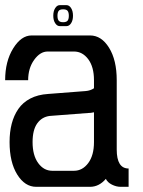

<svg xmlns="http://www.w3.org/2000/svg" viewBox="-37 -722 552 742"><path d="M245.1 -661.1Q245.1 -643.6 237.8 -632.3Q230.5 -621.1 220.2 -621.1H193.8Q183.6 -621.1 176.3 -632.3Q168.9 -643.6 168.9 -661.1Q168.9 -679.2 176.3 -690.7Q183.6 -702.1 193.8 -702.1H220.2Q230.5 -702.1 237.8 -690.7Q245.1 -679.2 245.1 -661.1ZM224.4 -642.3Q229 -648.4 229 -661.1Q229 -673.8 224.4 -679.9Q219.7 -686 207 -686Q194.3 -686 189.7 -679.9Q185.1 -673.8 185.1 -661.1Q185.1 -648.4 189.7 -642.3Q194.3 -636.2 207 -636.2Q219.7 -636.2 224.4 -642.3ZM301.8 -285.2 154.8 -273.9Q124.5 -270 106.7 -244.9Q88.9 -219.7 88.9 -172.9Q88.9 -121.6 110.6 -91.8Q132.3 -62 165 -62H249Q281.7 -62 304 -91.8Q326.2 -121.6 326.2 -172.9V-288.1Q314.5 -285.2 301.8 -285.2ZM311 0H103Q59.1 0 29.5 -47.6Q0 -95.2 0 -172.9Q0 -211.9 8.3 -243.9Q16.6 -275.9 33.9 -301Q51.3 -326.2 80.3 -341.3Q109.4 -356.4 148.9 -358.9L293.9 -370.1Q312.5 -371.6 326.2 -380.9V-412.1Q326.2 -463.4 304 -493.2Q281.7 -522.9 249 -522.9H147Q118.2 -522.9 95 -490.7Q71.8 -458.5 71.8 -412.1H-17.1Q-17.1 -484.9 13.9 -534.9Q44.9 -585 85 -585H311Q355 -585 384.5 -537.4Q414.1 -489.7 414.1 -412.1V-144Q414.1 -70.8 460 -70.8V0H429.2Q412.6 0 395.5 -8.5Q378.4 -17.1 372.1 -30.8Q345.7 0 311 0Z"/></svg>

Font: Favorite Color
Style: Regular
Weight: 400
Designer: Bryce Wilner
Version: Version 1.000;PS 1.0;hotconv 16.6.51;makeotf.lib2.5.65220 DE